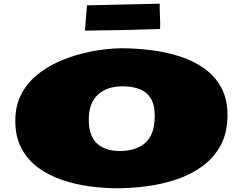

<svg xmlns="http://www.w3.org/2000/svg" viewBox="-20 -980 1292 1022"><path d="M603 22Q531.7 22 455.8 11.7Q379.9 1.5 309.6 -22.5Q239.3 -46.4 183.3 -87.4Q127.4 -128.4 94.5 -189.7Q61.5 -251 61.5 -336.4Q61.5 -416.5 92.3 -476.3Q123 -536.1 174.3 -578.9Q225.6 -621.6 287.6 -649.7Q349.6 -677.7 413.1 -693.8Q476.6 -710 532 -716.6Q587.4 -723.1 624 -723.1Q701.7 -723.1 781.7 -713.4Q861.8 -703.6 935.1 -680.4Q1008.3 -657.2 1065.9 -616.7Q1123.5 -576.2 1157.2 -514.9Q1190.9 -453.6 1190.9 -367.7Q1190.9 -273.9 1154.8 -207Q1118.7 -140.1 1057.6 -95.5Q996.6 -50.8 919.9 -25.1Q843.3 0.5 761.5 11.2Q679.7 22 603 22ZM626.5 -176.3Q710.9 -178.7 757.3 -223.4Q803.7 -268.1 803.7 -362.3Q803.7 -422.9 782 -457.3Q760.3 -491.7 721.7 -506.1Q683.1 -520.5 631.8 -520.5Q549.3 -520.5 501 -476.1Q452.6 -431.6 452.6 -344.2Q452.6 -252.4 499.8 -213.1Q546.9 -173.8 626.5 -176.3ZM432.1 -816.9 442.9 -951.7 830.1 -960.4Q829.6 -932.1 831.5 -894.5Q833.5 -856.9 832 -825.7Q731.9 -822.3 632.3 -820.1Q532.7 -817.9 432.1 -816.9Z"/></svg>

Font: Seymour One
Style: Regular
Weight: 400
Designer: Vernon Adams
Foundry: Vernon Adams
Version: Version 1.100; ttfautohint (v1.8.4.7-5d5b);gftools[0.9.33]